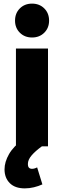

<svg xmlns="http://www.w3.org/2000/svg" viewBox="-20 -808 353 1060"><path d="M68 -540H245V0H68ZM157 -788Q198 -788 224.5 -761.5Q251 -735 251 -694Q251 -654 224.5 -627.5Q198 -601 157 -601Q116 -601 89.5 -627.5Q63 -654 63 -694Q63 -735 89.5 -761.5Q116 -788 157 -788ZM110 -40 211 0Q175 26 154.5 50Q134 74 134 97Q134 112 140 118Q146 124 157 124Q163 124 170.5 122Q178 120 185 116L214 210Q192 220 167 226Q142 232 117 232Q63 232 34 203Q5 174 5 127Q5 86 30 42.5Q55 -1 110 -40Z"/></svg>

Font: Alexandria
Style: Bold
Weight: 700
Designer: Mohamed Gaber
Foundry: Kief Type Foundry
Version: Version 5.100